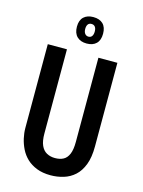

<svg xmlns="http://www.w3.org/2000/svg" viewBox="-129 -938 763 1026"><g transform="rotate(15 252.0 -425.0)"><path d="M254 13Q210 13 177 0Q144 -13 121.5 -34.5Q99 -56 85.5 -83.5Q72 -111 65.5 -140Q59 -169 59 -197V-660H165V-194Q165 -153 176 -128.5Q187 -104 207 -93Q227 -82 253 -82Q280 -82 299 -92Q318 -102 328.5 -126.5Q339 -151 339 -194V-660H444V-197Q444 -137 428.5 -96.5Q413 -56 386.5 -32Q360 -8 325.5 2.5Q291 13 254 13ZM258 -717Q224 -717 204.5 -736Q185 -755 185 -791Q185 -827 204.5 -845Q224 -863 257 -863Q292 -863 311 -844.5Q330 -826 330 -790Q330 -754 311 -735.5Q292 -717 258 -717ZM258 -755Q271 -755 277.5 -764.5Q284 -774 284 -790Q284 -807 277 -816Q270 -825 257 -825Q244 -825 237.5 -816Q231 -807 231 -791Q231 -774 238.5 -764.5Q246 -755 258 -755Z"/></g></svg>

Font: Bricolage Grotesque Condensed Medium
Style: Regular
Weight: 500
Width: 3
Designer: Mathieu Triay
Foundry: Atelier Triay
Version: Version 1.000;gftools[0.9.30]